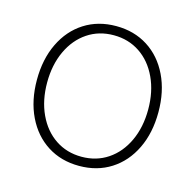

<svg xmlns="http://www.w3.org/2000/svg" viewBox="-83 -595 701 690"><g transform="rotate(15 268.0 -250.0)"><path d="M42 -250Q42 -327 70.5 -386Q99 -445 150 -477.5Q201 -510 268 -510Q335 -510 386 -477.5Q437 -445 465.5 -386Q494 -327 494 -250Q494 -173 465.5 -114Q437 -55 386 -22.5Q335 10 268 10Q201 10 150 -22.5Q99 -55 70.5 -114Q42 -173 42 -250ZM456 -250Q456 -316 432 -367.5Q408 -419 365.5 -447.5Q323 -476 268 -476Q213 -476 170.5 -447.5Q128 -419 104 -367.5Q80 -316 80 -250Q80 -184 104 -132.5Q128 -81 170.5 -52.5Q213 -24 268 -24Q323 -24 365.5 -52.5Q408 -81 432 -132.5Q456 -184 456 -250Z"/></g></svg>

Font: Sarabun Thin
Style: Regular
Weight: 250
Designer: Suppakit Chalermlarp | Katatrad Co.,Ltd.
Foundry: Cadson Demak Co.,Ltd.
Version: Version 1.000; ttfautohint (v1.6)